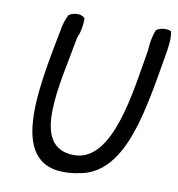

<svg xmlns="http://www.w3.org/2000/svg" viewBox="-75 -692 726 785"><g transform="rotate(10 288.0 -300.0)"><path d="M131 -561C76 -277 -4 85 315 16C495 -23 529 -293 568 -516C575 -557 580 -591 573 -619C553 -627 530 -624 512 -613C500 -586 496 -554 494 -524C464 -352 432 -49 269 -51C84 -53 165 -328 200 -527C212 -554 216 -581 216 -609C201 -626 171 -625 149 -611C141 -595 135 -579 131 -561Z"/></g></svg>

Font: Snowfall
Style: Obl
Weight: 400
Designer: Jasper
Foundry: Cannot Into Space Fonts
Version: Version 0.9